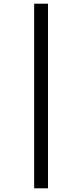

<svg xmlns="http://www.w3.org/2000/svg" viewBox="-20 -783 445 1040"><path d="M165 -763V237H240V-763Z"/></svg>

Font: Noto Sans Gujarati ExtraCondensed
Style: Regular
Weight: 400
Width: 2
Designer: Jelle Bosma - Monotype Design Team, Universal Thirst
Foundry: Monotype Imaging Inc.
Version: Version 2.106